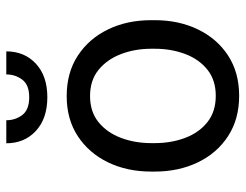

<svg xmlns="http://www.w3.org/2000/svg" viewBox="-105 -665 780 610"><g transform="rotate(-90 285.0 -360.0)"><path d="M44.9 -258.3V-269.5Q44.9 -346.2 74.2 -406.7Q103.5 -467.3 157.2 -502.7Q210.9 -538.1 284.7 -538.1Q359.4 -538.1 413.3 -502.7Q467.3 -467.3 496.6 -406.7Q525.9 -346.2 525.9 -269.5V-258.3Q525.9 -182.1 496.6 -121.3Q467.3 -60.5 413.6 -25.4Q359.9 9.8 285.6 9.8Q211.4 9.8 157.5 -25.4Q103.5 -60.5 74.2 -121.3Q44.9 -182.1 44.9 -258.3ZM135.3 -269.5V-258.3Q135.3 -206.1 151.9 -161.9Q168.5 -117.7 201.9 -91.1Q235.4 -64.5 285.6 -64.5Q335.4 -64.5 368.7 -91.1Q401.9 -117.7 418.5 -161.9Q435.1 -206.1 435.1 -258.3V-269.5Q435.1 -321.3 418.2 -365.5Q401.4 -409.7 368.2 -436.8Q335 -463.9 284.7 -463.9Q234.9 -463.9 201.7 -436.8Q168.5 -409.7 151.9 -365.5Q135.3 -321.3 135.3 -269.5ZM353.5 -730H426.8Q426.8 -672.4 387.7 -636Q348.6 -599.6 281.2 -599.6Q213.4 -599.6 174.1 -636Q134.8 -672.4 134.8 -730H208Q208 -701.2 224.6 -679.2Q241.2 -657.2 281.2 -657.2Q320.3 -657.2 336.9 -679.2Q353.5 -701.2 353.5 -730Z"/></g></svg>

Font: Vazirmatn UI
Style: Regular
Weight: 400
Designer: Saber Rastikerdar
Foundry: Saber Rastikerdar
Version: Version 33.003